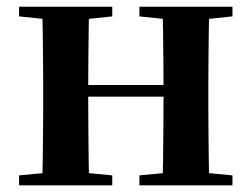

<svg xmlns="http://www.w3.org/2000/svg" viewBox="-20 -556 755 576"><path d="M105.9 0Q107.6 -25.5 108.1 -67.4Q108.6 -109.4 109.1 -154.7Q109.6 -200 109.6 -234.8V-301.2Q109.6 -335.7 109.1 -381Q108.6 -426.4 108.1 -468.7Q107.6 -511 105.9 -535.7H247.6Q246.6 -511 246.1 -468.2Q245.6 -425.4 245.1 -378.2Q244.6 -331 244.6 -291.8V-270.6Q244.6 -217.9 245.1 -165Q245.6 -112.1 246.1 -68.8Q246.6 -25.5 247.6 0ZM466.6 0Q468.6 -25.5 469.1 -68.8Q469.6 -112.1 470.1 -165Q470.6 -217.9 470.6 -270.6V-291.8Q470.6 -331 470.1 -378.2Q469.6 -425.4 469.1 -468.2Q468.6 -511 466.6 -535.7H608Q607 -511 606.5 -468.7Q606 -426.4 605.5 -381Q605 -335.7 605 -301.2V-234.8Q605 -200 605.5 -154.7Q606 -109.4 606.5 -67.4Q607 -25.5 608 0ZM37.2 0V-29.9L147 -40.2H208.6L316.8 -29.9V0ZM37.2 -506.8V-535.7H316.8V-506.8L208.6 -495.5H147ZM398.2 0V-29.9L506.9 -40.2H569.5L677.4 -29.9V0ZM398.2 -506.8V-535.7H677.4V-506.8L569.5 -495.5H506.9ZM176.9 -265.9V-301H537.1V-265.9Z"/></svg>

Font: Noto Serif SC ExtraLight
Style: Regular
Weight: 200
Designer: Ryoko NISHIZUKA 西塚涼子 (kana & ideographs); Frank Grießhammer (Latin, Greek & Cyrillic); Wenlong ZHANG 张文龙 (bopomofo); San
Foundry: Adobe
Version: Version 2.002-H1;hotconv 1.1.0;makeotfexe 2.6.0